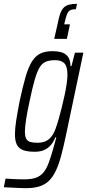

<svg xmlns="http://www.w3.org/2000/svg" viewBox="-62 -785 455 1002"><path d="M73 197Q55 197 35.5 196Q16 195 -3.5 194Q-23 193 -42 192L-33 147Q-19 148 -2.5 149Q14 150 31.5 150.5Q49 151 66 151Q102 151 125.5 142.5Q149 134 164.5 115.5Q180 97 191.5 66.5Q203 36 215 -7Q218 -19 223.5 -37Q229 -55 232 -68H227Q217 -43 201.5 -26Q186 -9 166 -1Q146 7 119 7Q83 7 60 -1Q37 -9 26.5 -29Q16 -49 16 -85Q16 -114 22.5 -156Q29 -198 40 -255Q57 -334 72 -385.5Q87 -437 106 -466Q125 -495 150.5 -506.5Q176 -518 213 -518Q237 -518 257.5 -512.5Q278 -507 291.5 -490.5Q305 -474 306 -440H311L329 -510H373L282 -78Q269 -16 256.5 30Q244 76 228.5 108Q213 140 192.5 159.5Q172 179 143 188Q114 197 73 197ZM134 -40Q158 -40 176 -48Q194 -56 207 -73Q220 -90 229 -116Q236 -135 244 -163Q252 -191 260 -223Q268 -255 275 -287.5Q282 -320 286 -348Q290 -376 290 -395Q290 -437 274.5 -454Q259 -471 226 -471Q198 -471 178.5 -463.5Q159 -456 145.5 -434.5Q132 -413 119.5 -370Q107 -327 92 -255Q80 -200 74 -160.5Q68 -121 68 -99Q68 -74 75 -61Q82 -48 96.5 -44Q111 -40 134 -40ZM221 -582 239 -662Q245 -693 252 -713Q259 -733 270 -744.5Q281 -756 298 -760.5Q315 -765 340 -765L334 -737Q304 -737 294.5 -723.5Q285 -710 277 -674L273 -658H303L287 -582Z"/></svg>

Font: Saira ExtraCondensed Light
Style: Italic
Weight: 300
Width: 2
Italic angle: -12°
Designer: Hector Gatti with collaboration of the Omnibus-Type team
Foundry: Omnibus-Type
Version: Version 1.101